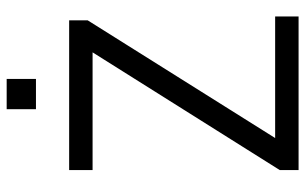

<svg xmlns="http://www.w3.org/2000/svg" viewBox="-194 -744 937 590"><g transform="rotate(-90 275.0 -448.5)"><path d="M48 0V-58L431 -667L435 -633H48V-705H508V-648L125 -38L121 -72H520V0ZM235 -807V-897H328V-807Z"/></g></svg>

Font: Nunito Sans 10pt SemiCondensed
Style: Regular
Weight: 400
Width: 4
Designer: Vernon Adams
Foundry: Vernon Adams
Version: Version 3.101;gftools[0.9.27]